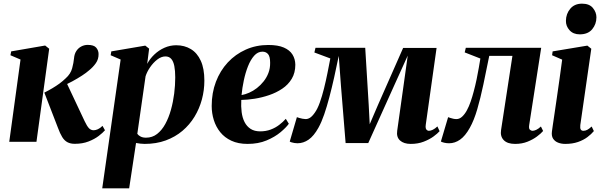

<svg xmlns="http://www.w3.org/2000/svg" viewBox="-20 -774 3278 1048"><path d="M30.5 0 92 -449 37 -472.5 41 -493.5 226.5 -525.5 248.5 -508 179 0ZM388 11Q364.5 11 348 2.2Q331.5 -6.5 319.5 -26Q307.5 -45.5 296 -77L222 -268.5Q246 -280.5 266.5 -292.8Q287 -305 304.8 -318Q322.5 -331 338.5 -346.5Q365.5 -370.5 373.8 -401.2Q382 -432 384 -455.5Q386 -479.5 396.8 -495.8Q407.5 -512 424 -520.5Q440.5 -529 458.5 -529Q492.5 -529 505.2 -513.8Q518 -498.5 518 -479Q518.5 -451 503 -429Q487.5 -407 465.5 -389.5Q451.5 -377 427.8 -361.5Q404 -346 375 -330.2Q346 -314.5 316.8 -300.5Q287.5 -286.5 262.5 -277L341.5 -326L442 -112.5Q454.5 -86 465.2 -74.5Q476 -63 491.5 -63Q501.5 -63 514 -68.5Q526.5 -74 539.5 -87L553 -63Q541 -49 518.5 -31.8Q496 -14.5 463.2 -1.8Q430.5 11 388 11Z M538 254 638.5 -449 584 -472.5 587.5 -493.5 773 -525 794 -508.5 783.5 -425.5Q798 -453 822.2 -476.2Q846.5 -499.5 877.2 -513.2Q908 -527 942 -527Q987 -527 1021.8 -506Q1056.5 -485 1076 -442.2Q1095.5 -399.5 1095.5 -334Q1095.5 -281.5 1082 -231.2Q1068.5 -181 1041.8 -137Q1015 -93 975.8 -59.8Q936.5 -26.5 884.8 -7.5Q833 11.5 769.5 11.5Q758.5 11.5 746.2 10Q734 8.5 722.5 6.5L685 254ZM729.5 -43.5Q736 -34.5 747.8 -28.5Q759.5 -22.5 777 -22.5Q811.5 -22.5 837.5 -42.8Q863.5 -63 882.2 -97.2Q901 -131.5 913 -174.5Q925 -217.5 930.8 -263.2Q936.5 -309 936.5 -351.5Q936.5 -388 931.5 -413.5Q926.5 -439 914.8 -452.5Q903 -466 883 -466Q860.5 -466 838.2 -448.8Q816 -431.5 799 -406.5Q782 -381.5 774.5 -357.5Z M1556.5 -98.5Q1542.5 -78.5 1511.5 -52.5Q1480.5 -26.5 1435.2 -7.5Q1390 11.5 1331.5 11.5Q1280 11.5 1243 -5.8Q1206 -23 1182.2 -52.5Q1158.5 -82 1147 -119Q1135.5 -156 1135.5 -195.5Q1135.5 -267 1158.5 -327.5Q1181.5 -388 1223.2 -433Q1265 -478 1321.5 -503.2Q1378 -528.5 1444.5 -528.5Q1497 -528.5 1529.2 -514.5Q1561.5 -500.5 1576.5 -476.2Q1591.5 -452 1592 -421Q1592 -376.5 1572.5 -344Q1553 -311.5 1520.5 -289.8Q1488 -268 1449 -254.8Q1410 -241.5 1370.2 -235.2Q1330.5 -229 1297 -228.5Q1295 -193 1299 -162Q1303 -131 1315 -107.5Q1327 -84 1348 -70.5Q1369 -57 1400 -57Q1431.5 -57 1457.5 -66.8Q1483.5 -76.5 1504.2 -92.5Q1525 -108.5 1540 -125.5ZM1412.5 -492Q1387 -492 1367.2 -469.8Q1347.5 -447.5 1333.5 -412Q1319.5 -376.5 1310.8 -335Q1302 -293.5 1298.5 -255Q1318.5 -258.5 1340.2 -268Q1362 -277.5 1382.2 -293.2Q1402.5 -309 1419 -329.8Q1435.5 -350.5 1445.2 -376Q1455 -401.5 1454.5 -431.5Q1454.5 -465.5 1443 -478.8Q1431.5 -492 1412.5 -492Z M2222 11.5Q2184 11.5 2163.5 -7.2Q2143 -26 2148 -60L2180.5 -291L2205.5 -470.5L2131 -306L1990 7H1866.5L1841 -306.5L1829 -469Q1816.5 -408 1803.8 -350.8Q1791 -293.5 1777.5 -242.5Q1764 -191.5 1749.5 -149.2Q1735 -107 1718 -76.5Q1693 -31.5 1664.5 -11.8Q1636 8 1603.5 8Q1595 8 1586.5 6.5Q1578 5 1571.5 3Q1565 1 1561.5 -1.5L1600.5 -134.5Q1606 -132.5 1614.2 -130Q1622.5 -127.5 1631.8 -125.8Q1641 -124 1648.5 -124Q1654.5 -124 1660.2 -125.8Q1666 -127.5 1672 -131.2Q1678 -135 1684.5 -141.8Q1691 -148.5 1698 -158.5Q1713 -179 1725.5 -214Q1738 -249 1748.5 -291Q1759 -333 1767.5 -375.8Q1776 -418.5 1783 -455L1696 -487.5L1702 -513H1973.5L1992.5 -202L1998 -96L2043.5 -202L2180.5 -512.5H2363L2304 -93.5Q2302 -80.5 2304.2 -73.2Q2306.5 -66 2311.5 -63Q2316.5 -60 2321 -60Q2330.5 -60 2342.8 -66Q2355 -72 2367.5 -84L2379.5 -58Q2368.5 -45.5 2346.5 -29.2Q2324.5 -13 2293 -0.8Q2261.5 11.5 2222 11.5Z M2868.5 -91.5Q2865.5 -72 2872.5 -66Q2879.5 -60 2886.5 -60Q2895 -60 2906.8 -65.2Q2918.5 -70.5 2932.5 -83.5L2944.5 -59Q2932.5 -45 2910.8 -28.8Q2889 -12.5 2859 -0.5Q2829 11.5 2791.5 11.5Q2749.5 11.5 2729.5 -9.2Q2709.5 -30 2715 -64.5L2777 -469H2650.5Q2634 -386.5 2618.2 -312Q2602.5 -237.5 2585 -177.5Q2567.5 -117.5 2544.5 -76.5Q2519.5 -31.5 2491.2 -11.8Q2463 8 2431.5 8Q2417 8 2404.8 5Q2392.5 2 2386.5 -1.5L2426 -134.5Q2431.5 -132.5 2438.8 -130Q2446 -127.5 2454.5 -125.8Q2463 -124 2471.5 -124Q2488 -124 2502.2 -137Q2516.5 -150 2528.2 -171.5Q2540 -193 2549.2 -220Q2558.5 -247 2565.5 -274Q2574.5 -307.5 2581.5 -341Q2588.5 -374.5 2593.5 -404.2Q2598.5 -434 2602 -454.5L2516.5 -488L2522.5 -513H2934Z M3065 11.5Q3044.5 11.5 3026.8 4.8Q3009 -2 2999.2 -16.8Q2989.5 -31.5 2992.5 -55.5Q2993.5 -63.5 2997.2 -89.2Q3001 -115 3006.8 -154Q3012.5 -193 3019.5 -241Q3026.5 -289 3034 -342.2Q3041.5 -395.5 3048.5 -448.5L2993.5 -472.5L2996.5 -493.5L3186 -525L3207.5 -508L3147.5 -91.5Q3145.5 -73.5 3150.2 -66.8Q3155 -60 3164 -60Q3175 -60 3185.2 -65.2Q3195.5 -70.5 3209.5 -83.5L3221.5 -58.5Q3208 -42 3186.5 -25.8Q3165 -9.5 3134.8 1Q3104.5 11.5 3065 11.5ZM3144.5 -586.5Q3109 -586.5 3088.8 -609Q3068.5 -631.5 3069 -660.5Q3069.5 -699 3092.8 -726.5Q3116 -754 3157 -754Q3197 -754 3216.2 -730.5Q3235.5 -707 3235.5 -679.5Q3235.5 -642.5 3212.5 -614.5Q3189.5 -586.5 3144.5 -586.5Z"/></svg>

Font: Merriweather 120pt ExtraBold
Style: Italic
Weight: 800
Italic angle: -7.8°
Version: Version 2.101